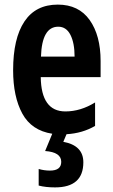

<svg xmlns="http://www.w3.org/2000/svg" viewBox="-20 -574 491 834"><path d="M304 -328H158Q162 -458 233 -458Q268 -458 286 -422.5Q304 -387 304 -328ZM219 240Q342 240 342 131Q342 58 255 42L269 9Q338 5 393 -27V-129Q330 -90 264 -90Q159 -90 157 -239H417V-309Q417 -420 369.5 -487Q322 -554 231 -554Q135 -554 86 -480.5Q37 -407 37 -269Q37 -154 77 -80.5Q117 -7 207 7L176 82Q246 87 246 129Q246 167 197 167Q172 167 148 160V232Q178 240 219 240Z"/></svg>

Font: Noto Sans UI Condensed
Style: Bold
Weight: 700
Width: 3
Designer: Monotype Design Team
Foundry: Monotype Imaging Inc.
Version: 1.001